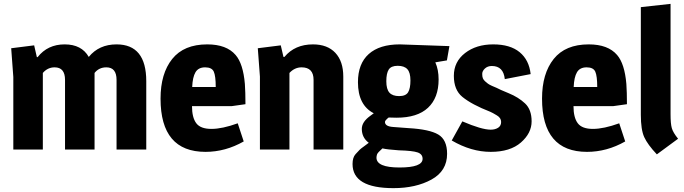

<svg xmlns="http://www.w3.org/2000/svg" viewBox="-20 -775 3546 995"><path d="M440 -480Q493 -545 584 -545Q738 -545 738 -354V0H584V-361Q584 -426 531 -426Q493 -426 470 -397V0H317V-361Q317 -426 263 -426Q227 -426 202 -397V0H49V-376L38 -525L157 -540L171 -479H175Q227 -545 315 -545Q403 -545 440 -480Z M1054 -545Q1154 -545 1201 -490Q1240 -445 1249 -340Q1252 -298 1252 -235L1181 -225H975Q975 -166 997 -136.5Q1019 -107 1075.5 -107Q1132 -107 1212 -136L1243 -42Q1148 12 1045 12Q812 12 812 -264Q812 -394 872.5 -469.5Q933 -545 1054 -545ZM976 -324H1098Q1098 -381 1088 -403.5Q1078 -426 1043 -426Q1008 -426 993 -400.5Q978 -375 976 -324Z M1602 -545Q1677 -545 1718 -501Q1759 -457 1759 -378V0H1605V-361Q1605 -426 1543 -426Q1507 -426 1480 -397V0H1327V-378L1316 -525L1435 -540L1449 -480H1454Q1508 -545 1602 -545Z M2052 -545Q2145 -542 2309 -536L2296 -462L2236 -452Q2253 -414 2253 -363Q2253 -268 2198 -216.5Q2143 -165 2035 -165Q2007 -165 1994 -166Q1975 -151 1975 -143Q1975 -120 2017 -117L2097 -111Q2205 -105 2251 -78Q2297 -51 2297 22Q2297 111 2216 155.5Q2135 200 2019 200Q1807 200 1807 75Q1807 41 1822.5 24Q1838 7 1844 1Q1850 -5 1869 -18.5Q1888 -32 1891 -35Q1855 -62 1855 -107Q1855 -143 1898 -174Q1914 -185 1917 -188Q1835 -230 1835 -349Q1835 -445 1891 -495Q1947 -545 2052 -545ZM1931 42Q1931 93 2050.5 93Q2170 93 2170 48Q2170 24 2144.5 15Q2119 6 2047 4Q1987 0 1962 -6Q1937 16 1934 25Q1931 34 1931 42ZM2107 -358Q2107 -399 2091 -416.5Q2075 -434 2041 -434Q2007 -434 1994.5 -414.5Q1982 -395 1982 -354Q1982 -313 1998 -295Q2014 -277 2048.5 -277Q2083 -277 2095 -297Q2107 -317 2107 -358Z M2730 -391 2596 -365Q2589 -433 2529 -433Q2507 -433 2493 -420Q2479 -407 2479 -392Q2479 -377 2482.5 -369Q2486 -361 2493.5 -354Q2501 -347 2508.5 -341.5Q2516 -336 2529.5 -330Q2543 -324 2553 -320Q2567 -312 2617 -291.5Q2667 -271 2701 -239Q2735 -207 2735 -146Q2735 -85 2679.5 -36.5Q2624 12 2523 12Q2422 12 2321 -47L2376 -146Q2476 -103 2523 -103Q2546 -103 2561.5 -113Q2577 -123 2577 -143Q2577 -164 2555 -177Q2532 -191 2520 -196Q2425 -233 2376 -273Q2332 -309 2332 -382Q2332 -455 2390 -500Q2448 -545 2536 -545Q2624 -545 2673 -504.5Q2722 -464 2730 -391Z M3031 -545Q3131 -545 3178 -490Q3217 -445 3226 -340Q3229 -298 3229 -235L3158 -225H2952Q2952 -166 2974 -136.5Q2996 -107 3052.5 -107Q3109 -107 3189 -136L3220 -42Q3125 12 3022 12Q2789 12 2789 -264Q2789 -394 2849.5 -469.5Q2910 -545 3031 -545ZM2953 -324H3075Q3075 -381 3065 -403.5Q3055 -426 3020 -426Q2985 -426 2970 -400.5Q2955 -375 2953 -324Z M3455 -183Q3455 -134 3461.5 -111Q3468 -88 3494 -56L3384 25Q3336 -26 3318.5 -64.5Q3301 -103 3301 -180V-738L3455 -755Z"/></svg>

Font: Magra
Style: Bold
Weight: 600
Designer: Viviana Monsalve
Foundry: Viviana Monsalve
Version: Version 1.001